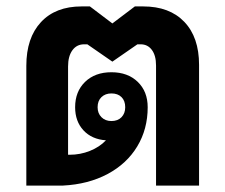

<svg xmlns="http://www.w3.org/2000/svg" viewBox="-20 -578 702 598"><path d="M600 -376V0H466V-374Q466 -405 453 -422.5Q440 -440 418 -440H408L330 -386L252 -440H242Q219 -440 205.5 -421.5Q192 -403 192 -371V-96H197Q230 -96 260 -108Q290 -120 310 -141Q266 -144 240 -172Q214 -200 214 -244Q214 -293 245 -323Q276 -353 327 -353Q378 -353 409 -323Q440 -293 440 -244Q440 -176 407.5 -122Q375 -68 315 -36Q255 -4 176 0H62V-373Q62 -460 107.5 -509Q153 -558 234 -558H260L330 -505L400 -558H426Q508 -558 554 -510Q600 -462 600 -376ZM327 -201Q347 -201 358.5 -213Q370 -225 370 -244Q370 -264 358.5 -275.5Q347 -287 327 -287Q308 -287 296 -275.5Q284 -264 284 -244Q284 -225 296 -213Q308 -201 327 -201Z"/></svg>

Font: Stavian Bold
Style: Bold
Weight: 700
Version: Version 1.000; ttfautohint (v1.6)